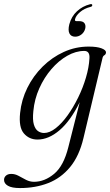

<svg xmlns="http://www.w3.org/2000/svg" viewBox="-74 -682 544 950"><path d="M339 1Q318 90 273 144.5Q228 199 164.8 223.8Q101.5 248.5 25 248.5Q-15.5 248.5 -34.8 237.2Q-54 226 -54 208Q-54 195.5 -44.5 187Q-35 178.5 -18 178.5Q0.5 178.5 18.2 188.2Q36 198 54.8 207.8Q73.5 217.5 94.5 217.5Q146.5 217.5 193.8 178.2Q241 139 264 46.5L320.5 -176.5Q274.5 -83.5 220.5 -37.5Q166.5 8.5 111.5 8.5Q70.5 8.5 44.2 -21.8Q18 -52 25.5 -123Q32 -188 61.2 -247.2Q90.5 -306.5 137 -352.5Q183.5 -398.5 241.8 -425Q300 -451.5 364.5 -451.5Q405.5 -451.5 428 -443Q450.5 -434.5 450.5 -423Q450 -413 442.5 -408.8Q435 -404.5 433 -394ZM91 -132.5Q86.5 -89.5 93.5 -66Q100.5 -42.5 114.2 -33.2Q128 -24 144 -24Q171.5 -24 201.8 -47.8Q232 -71.5 260.5 -111.2Q289 -151 312.8 -199.5Q336.5 -248 351.2 -298Q366 -348 368.5 -392Q371.5 -430 343 -430Q301 -430 258.8 -406Q216.5 -382 180.5 -340.2Q144.5 -298.5 120.5 -245Q96.5 -191.5 91 -132.5ZM317 -577.5Q337 -577.5 344.2 -566.8Q351.5 -556 347.5 -540Q343 -522.5 329 -511.5Q315 -500.5 298 -500.5Q278 -500.5 269.8 -516Q261.5 -531.5 269 -562Q279.5 -601 306.8 -626.2Q334 -651.5 371.5 -661Q382 -663.5 382.5 -657Q383 -650 374 -648Q342.5 -640 322 -622.2Q301.5 -604.5 297.5 -587.5Q294.5 -577.5 304 -577.5Z"/></svg>

Font: Fraunces 72pt S000 Light
Style: Italic
Weight: 300
Italic angle: -16°
Version: Version 1.000; ttfautohint (v1.8.3)